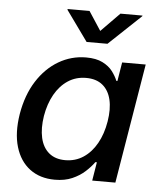

<svg xmlns="http://www.w3.org/2000/svg" viewBox="-54 -798 712 855"><g transform="rotate(5 302.5 -370.0)"><path d="M222.7 10.7Q156.2 10.7 110.8 -23.4Q65.4 -57.6 46.9 -119.9Q28.3 -182.1 42 -267.6Q56.6 -353.5 95.9 -415.3Q135.3 -477.1 192.1 -510.5Q249 -543.9 314.9 -543.9Q359.9 -543.9 388.4 -529.5Q417 -515.1 433.1 -493.9Q449.2 -472.7 457.5 -451.7H462.4L476.1 -535.6H581.5L492.7 0H389.2L402.8 -83H396Q380.4 -61 356.7 -39.6Q333 -18.1 300 -3.7Q267.1 10.7 222.7 10.7ZM261.2 -80.1Q306.6 -80.1 342.3 -103.8Q377.9 -127.4 401.6 -169.7Q425.3 -211.9 434.6 -268.1Q443.8 -324.2 434.1 -365.7Q424.3 -407.2 396.2 -430.2Q368.2 -453.1 322.8 -453.1Q277.3 -453.1 241.7 -429.7Q206.1 -406.2 182.6 -364.5Q159.2 -322.8 149.9 -268.1Q141.1 -212.4 150.6 -169.9Q160.2 -127.4 188.2 -103.8Q216.3 -80.1 261.2 -80.1ZM311.5 -751.5 366.7 -667 449.7 -751.5H548.3L547.4 -748.5L403.8 -612.8H310.5L212.9 -748.5L213.9 -751.5Z"/></g></svg>

Font: Inter 20pt Medium
Style: Italic
Weight: 500
Italic angle: -9.3988°
Version: Version 4.001;git-66647c0bb